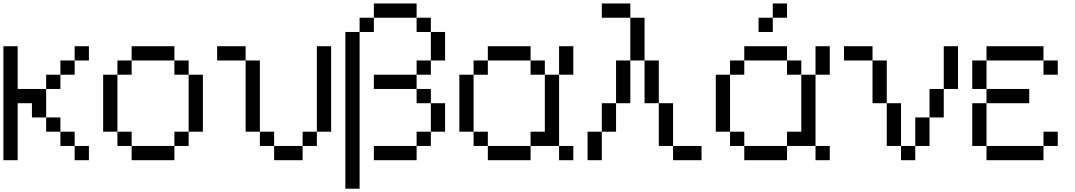

<svg xmlns="http://www.w3.org/2000/svg" viewBox="-20 -937 6290 1123"><path d="M0 0V-666.7H83.3V-416.7H250V-250H166.7V-333.3H83.3V0ZM333.3 -166.7H416.7V-83.3H333.3ZM333.3 -416.7H250V-500H333.3ZM333.3 -250V-166.7H250V-250ZM333.3 -500V-583.3H416.7V-500ZM500 -83.3V0H416.7V-83.3ZM500 -583.3H416.7V-666.7H500Z M583.3 -166.7V-500H666.7V-166.7ZM666.7 -166.7H750V-83.3H666.7ZM666.7 -500V-583.3H750V-500ZM750 -83.3H1000V0H750ZM750 -583.3V-666.7H1000V-583.3ZM1000 -83.3V-166.7H1083.3V-83.3ZM1000 -583.3H1083.3V-500H1000ZM1083.3 -166.7V-500H1166.7V-166.7Z M1916.7 -166.7H1833.3V-666.7H1916.7ZM1250 -583.3V-666.7H1416.7V-583.3ZM1416.7 -166.7V-583.3H1500V-166.7ZM1500 -166.7H1583.3V-83.3H1500ZM1583.3 -83.3H1750V0H1583.3ZM1750 -83.3V-166.7H1833.3V-83.3Z M2000 166.7V-750H2083.3V166.7ZM2166.7 0V-83.3H2416.7V0ZM2166.7 -416.7V-500H2416.7V-416.7ZM2166.7 -833.3V-750H2083.3V-833.3ZM2166.7 -916.7H2416.7V-833.3H2166.7ZM2500 -166.7V-83.3H2416.7V-166.7ZM2500 -416.7V-333.3H2416.7V-416.7ZM2500 -333.3H2583.3V-166.7H2500ZM2500 -583.3V-500H2416.7V-583.3ZM2500 -833.3V-750H2416.7V-833.3ZM2500 -750H2583.3V-583.3H2500Z M2666.7 -166.7V-500H2750V-166.7ZM2833.3 -166.7V-83.3H2750V-166.7ZM2833.3 -83.3H3083.3V0H2833.3ZM2833.3 -583.3V-500H2750V-583.3ZM2833.3 -666.7H3083.3V-583.3H2833.3ZM3166.7 -166.7V-500H3250V-83.3H3083.3V-166.7ZM3166.7 -583.3V-500H3083.3V-583.3ZM3333.3 -83.3V0H3250V-83.3ZM3333.3 -500H3250V-666.7H3333.3Z M3416.7 -166.7H3500V0H3416.7ZM3583.3 -166.7H3500V-333.3H3583.3ZM3583.3 -333.3V-583.3H3666.7V-333.3ZM3750 -333.3V-583.3H3833.3V-333.3ZM3750 -583.3H3666.7V-833.3H3750ZM3916.7 -83.3H4083.3V0H3916.7ZM3916.7 -333.3V-83.3H3833.3V-333.3ZM3500 -916.7H3666.7V-833.3H3500Z M4166.7 -166.7V-500H4250V-166.7ZM4333.3 -166.7V-83.3H4250V-166.7ZM4333.3 -83.3H4583.3V0H4333.3ZM4333.3 -583.3V-500H4250V-583.3ZM4333.3 -666.7H4583.3V-583.3H4333.3ZM4500 -833.3V-750H4416.7V-833.3ZM4500 -916.7H4583.3V-833.3H4500ZM4666.7 -166.7V-500H4750V-83.3H4583.3V-166.7ZM4666.7 -583.3V-500H4583.3V-583.3ZM4833.3 -83.3V0H4750V-83.3ZM4833.3 -500H4750V-666.7H4833.3Z M5583.3 -416.7H5500V-666.7H5583.3ZM4916.7 -583.3V-666.7H5083.3V-583.3ZM5083.3 -333.3V-583.3H5166.7V-333.3ZM5166.7 -83.3V-333.3H5250V-83.3ZM5250 -83.3H5333.3V0H5250ZM5333.3 -83.3V-250H5416.7V-83.3ZM5416.7 -416.7H5500V-250H5416.7Z M5666.7 -83.3V-333.3H5750V-83.3ZM5666.7 -416.7V-583.3H5750V-416.7ZM5750 -83.3H6083.3V0H5750ZM5750 -416.7H6000V-333.3H5750ZM5750 -583.3V-666.7H6083.3V-583.3ZM6083.3 -83.3V-166.7H6166.7V-83.3ZM6083.3 -583.3H6166.7V-500H6083.3Z"/></svg>

Font: Galmuri11 Regular
Style: Regular
Weight: 400
Designer: Minseo Lee (Quiple)
Version: Version 2.356;hotconv 1.1.0;makeotfexe 2.6.0 DEVELOPMENT